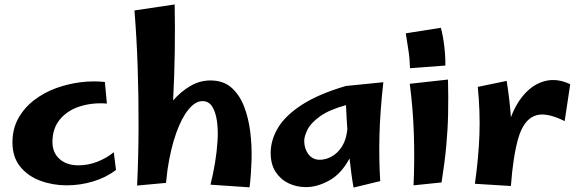

<svg xmlns="http://www.w3.org/2000/svg" viewBox="-20 -828 2623 864"><path d="M280 6Q218 6 162 -14.5Q106 -35 71 -78Q36 -121 36 -187Q36 -248 62.5 -295.5Q89 -343 133 -377Q177 -411 231.5 -431Q286 -451 343.5 -458Q401 -465 452 -459L461 -362Q395 -367 339 -349Q283 -331 249.5 -290.5Q216 -250 216 -189Q216 -141 248 -112.5Q280 -84 333 -84Q376 -84 417.5 -100Q459 -116 492 -143L502 -63Q457 -29 399 -11.5Q341 6 280 6Z M1103 15 927 3Q939 -43 947.5 -94.5Q956 -146 959 -195.5Q962 -245 956 -285Q950 -325 934.5 -349Q919 -373 891 -373Q859 -373 828 -335Q797 -297 772.5 -228Q748 -159 734 -66Q730 -35 727 -5L597 7Q603 -117 603.5 -253.5Q604 -390 599.5 -525.5Q595 -661 585 -781L766 -808Q768 -705 766.5 -596.5Q765 -488 759 -376Q794 -416 836.5 -441Q879 -466 927 -466Q984 -466 1020.5 -434.5Q1057 -403 1077.5 -351Q1098 -299 1106 -235.5Q1114 -172 1112 -107Q1110 -42 1103 15Z M1357 14Q1314 14 1278 -3.5Q1242 -21 1220 -55Q1198 -89 1198 -140Q1198 -197 1230.5 -252Q1263 -307 1337 -355.5Q1411 -404 1536 -441L1705 -458Q1690 -323 1687.5 -216Q1685 -109 1691 -13L1571 16Q1566 -11 1561.5 -44.5Q1557 -78 1553 -115Q1516 -46 1462 -16Q1408 14 1357 14ZM1349 -194Q1349 -159 1368 -134Q1387 -109 1419 -109Q1446 -109 1473 -124Q1500 -139 1519 -169Q1538 -199 1543 -245Q1541 -275 1539.5 -303Q1538 -331 1537 -355Q1461 -334 1420 -304.5Q1379 -275 1364 -245Q1349 -215 1349 -194Z M1825 -521Q1824 -563 1818 -601Q1812 -639 1806 -678L1964 -703Q1974 -665 1979.5 -618Q1985 -571 1984 -533ZM1967 -7 1841 6Q1846 -106 1842.5 -220.5Q1839 -335 1824 -451L1996 -470Q1998 -388 1996.5 -316Q1995 -244 1988 -169.5Q1981 -95 1967 -7Z M2279 9 2117 -1Q2134 -121 2137.5 -224Q2141 -327 2130 -437L2260 -464Q2274 -376 2279 -300Q2304 -367 2345 -410Q2386 -453 2437.5 -464.5Q2489 -476 2546 -449L2521 -283Q2433 -327 2384 -306Q2335 -285 2312 -205Q2289 -125 2279 9Z"/></svg>

Font: Marhey SemiBold
Style: Regular
Weight: 600
Designer: Nur Syamsi & Bustanul Arifin
Foundry: Namelatype
Version: Version 1.000; ttfautohint (v1.8.4.7-5d5b)